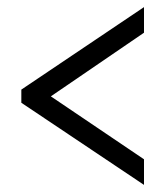

<svg xmlns="http://www.w3.org/2000/svg" viewBox="-20 -628 465 540"><path d="M385 -108 40 -339V-376L385 -608V-536L123 -357L385 -180Z"/></svg>

Font: Noto Serif Tamil ExtraCondensed SemiBold
Style: Regular
Weight: 600
Width: 2
Designer: Indian Type Foundry, Tom Grace, and the Monotype Design Team
Foundry: Monotype Imaging Inc.
Version: Version 2.004; ttfautohint (v1.8.4.7-5d5b)